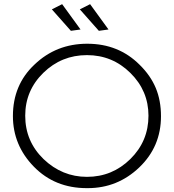

<svg xmlns="http://www.w3.org/2000/svg" viewBox="-20 -920 854 944"><path d="M411.5 5H406.5Q249.5 5 146.5 -100.5Q43.5 -206 43.5 -349.5Q43.5 -503 149.5 -602.5Q256.5 -705 409 -705Q563.5 -705 667 -601Q720 -549 745.8 -487.5Q771.5 -426 771.5 -348.5Q771.5 -199 664.8 -97Q558 5 411.5 5ZM407.5 -50.5Q532 -50.5 621 -138.2Q710 -226 710 -351Q710 -473.5 621.2 -561.2Q532.5 -649 407.5 -649Q282.5 -649 193.2 -562Q104 -475 104 -351Q104 -225.5 194 -138Q285.5 -50.5 407.5 -50.5ZM328.5 -768.5 235 -874 285.5 -899.5 376 -775ZM466 -768.5 372.5 -874 423 -899.5 513.5 -775Z"/></svg>

Font: Argentum Novus Light
Style: Regular
Weight: 300
Designer: Julieta Ulanovsky (font) & Cristiano Sobral (main changes)
Foundry: Julieta Ulanovsky (font) & Cristiano Sobral (main changes)
Version: Version 3.00;November 27, 2020;FontCreator 13.0.0.2655 64-bi